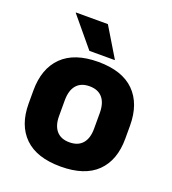

<svg xmlns="http://www.w3.org/2000/svg" viewBox="-129 -785 804 897"><g transform="rotate(20 273.0 -336.5)"><path d="M273.5 14Q154.5 14 93.8 -45.2Q33 -104.5 33 -212V-276.5Q33 -385.5 94 -445.8Q155 -506 273.5 -506Q392 -506 452.8 -445.8Q513.5 -385.5 513.5 -276.5V-212Q513.5 -104.5 453 -45.2Q392.5 14 273.5 14ZM273.5 -106.5Q316 -106.5 338.2 -132.2Q360.5 -158 360.5 -205.5V-283Q360.5 -333 338.2 -359Q316 -385 273.5 -385Q231 -385 208.8 -359Q186.5 -333 186.5 -283V-205.5Q186.5 -158 208.8 -132.2Q231 -106.5 273.5 -106.5ZM254 -687 341.5 -542V-540H215.5L95 -685V-687Z"/></g></svg>

Font: Anek Gurmukhi
Style: Bold
Weight: 700
Designer: Sarang Kulkarni (Gurmukhi), Yesha Goshar (Latin)
Foundry: Ek Type
Version: Version 1.003